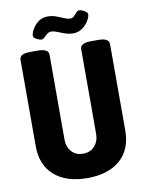

<svg xmlns="http://www.w3.org/2000/svg" viewBox="-95 -941 774 1016"><g transform="rotate(-10 291.5 -433.0)"><path d="M51 -205V-670Q51 -702 109 -702H149Q207 -702 207 -670V-215Q207 -174 230 -148.5Q253 -123 292 -123Q330 -123 353.5 -149Q377 -175 377 -215V-670Q377 -702 435 -702H474Q532 -702 532 -670V-205Q532 -104 468.5 -48Q405 8 292 8Q179 8 115 -48Q51 -104 51 -205ZM137 -783Q137 -793 142 -805Q155 -834 178 -852.5Q201 -871 233 -871Q252 -871 268 -866Q284 -861 307 -851Q310 -850 323.5 -844.5Q337 -839 347 -839Q358 -839 364.5 -843.5Q371 -848 380 -859Q391 -874 401 -874Q413 -874 429.5 -864.5Q446 -855 446 -845Q446 -842 443 -830Q432 -801 407 -780Q382 -759 351 -759Q320 -759 280 -777Q277 -778 262.5 -783.5Q248 -789 237 -789Q226 -789 218.5 -784Q211 -779 202 -770Q188 -756 180 -756Q170 -756 153.5 -764.5Q137 -773 137 -783Z"/></g></svg>

Font: Asap Condensed
Style: Bold
Weight: 700
Designer: Pablo Cosgaya
Foundry: Omnibus-Type
Version: Version 1.010; ttfautohint (v1.8)